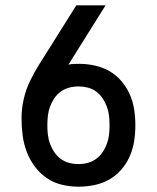

<svg xmlns="http://www.w3.org/2000/svg" viewBox="-20 -690 590 722"><path d="M275 12Q243 12 212 4.5Q181 -3 155 -21Q129 -39 110 -65Q91 -91 80 -120.5Q69 -150 65 -181.5Q61 -213 61 -245Q61 -281 69 -316.5Q77 -352 92.5 -384.5Q108 -417 127.5 -448Q147 -479 166 -509L267 -670H377L248 -464Q246 -460 243 -455.5Q240 -451 237 -447Q247 -449 257 -449.5Q267 -450 278 -450Q307 -450 336.5 -443.5Q366 -437 391.5 -422.5Q417 -408 436.5 -385Q456 -362 468 -335Q480 -308 484.5 -278.5Q489 -249 489 -219Q489 -189 484.5 -159.5Q480 -130 468 -102.5Q456 -75 436 -52Q416 -29 390 -14.5Q364 0 334.5 6Q305 12 275 12ZM275 -73Q293 -73 310 -77.5Q327 -82 341.5 -92.5Q356 -103 366 -118Q376 -133 382 -149.5Q388 -166 390 -183.5Q392 -201 392 -219Q392 -237 390 -254.5Q388 -272 382 -288.5Q376 -305 366 -320Q356 -335 342 -345.5Q328 -356 310.5 -360.5Q293 -365 276 -365Q258 -365 240.5 -360.5Q223 -356 208.5 -345.5Q194 -335 184 -320Q174 -305 168 -288.5Q162 -272 160 -254.5Q158 -237 158 -219Q158 -201 160 -183.5Q162 -166 168 -149.5Q174 -133 184 -118Q194 -103 208.5 -92.5Q223 -82 240 -77.5Q257 -73 275 -73Z"/></svg>

Font: Lode Dark
Style: Bold
Weight: 700
Monospace: yes
Designer: Belleve Invis
Foundry: Belleve Invis
Version: Version 29.2.0; ttfautohint (v1.8.3)